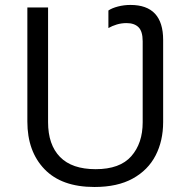

<svg xmlns="http://www.w3.org/2000/svg" viewBox="-20 -744 769 774"><path d="M360.8 9.8Q228.5 9.8 159.4 -62Q90.3 -133.8 90.3 -253.9V-713.9H173.8V-251.5Q173.8 -160.6 221.9 -111.3Q270 -62 365.7 -62Q463.4 -62 509.3 -114.3Q555.2 -166.5 555.2 -251V-577.6Q555.2 -617.7 538.3 -634.3Q521.5 -650.9 490.2 -650.9Q469.7 -650.9 450.9 -645.3Q432.1 -639.6 417 -630.9V-701.7Q431.2 -711.4 455.6 -717.8Q480 -724.1 505.9 -724.1Q637.7 -724.1 637.7 -583V-252Q637.7 -176.3 607.2 -117.2Q576.7 -58.1 515.1 -24.2Q453.6 9.8 360.8 9.8Z"/></svg>

Font: Open Sans
Style: Regular
Weight: 400
Designer: Monotype Design Team
Foundry: Monotype Imaging Inc.
Version: Version 3.000; ttfautohint (v1.8.4)